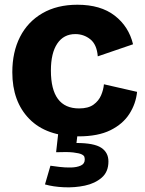

<svg xmlns="http://www.w3.org/2000/svg" viewBox="-20 -562 612 811"><path d="M312 14Q176 14 104 -59.5Q32 -133 32 -257Q32 -342 64.5 -406Q97 -470 159 -506Q221 -542 307 -542Q405 -542 464.5 -496Q524 -450 542 -375L393 -324Q389 -374 361.5 -396Q334 -418 298 -418Q249 -418 222 -378Q195 -338 195 -264Q195 -104 314 -104Q353 -104 375 -120Q397 -136 407 -159.5Q417 -183 419 -206L559 -174Q554 -124 526.5 -81Q499 -38 446.5 -12Q394 14 312 14ZM170 217 193 138Q207 140 231 143Q255 146 279.5 145.5Q304 145 321 137.5Q338 130 338 112Q338 107 336.5 101Q335 95 325 90Q315 85 290 82Q265 79 217 81L227 -8H309L303 42Q377 42 407.5 62Q438 82 438 120Q438 164 409.5 188.5Q381 213 338.5 222Q296 231 250.5 229Q205 227 170 217Z"/></svg>

Font: Bricolage Grotesque 12pt ExtraBold
Style: Regular
Weight: 800
Designer: Mathieu Triay
Foundry: Atelier Triay
Version: Version 1.001; ttfautohint (v1.8.4.7-5d5b);gftools[0.9.33.de